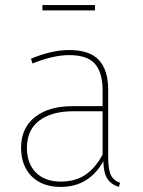

<svg xmlns="http://www.w3.org/2000/svg" viewBox="-20 -726 564 756"><path d="M453 -6 448 10Q417 0 402.5 -22.5Q388 -45 387 -91Q330 10 219 10Q146 10 104.5 -32Q63 -74 63 -144Q63 -222 117.5 -265Q172 -308 266 -308H384V-370Q384 -440 354 -474.5Q324 -509 252 -509Q190 -509 108 -476L102 -495Q184 -529 252 -529Q333 -529 369.5 -489.5Q406 -450 406 -372V-110Q406 -59 416.5 -37Q427 -15 453 -6ZM384 -117V-288H270Q183 -288 134.5 -251Q86 -214 86 -144Q86 -82 121.5 -46.5Q157 -11 219 -11Q277 -11 316.5 -38Q356 -65 384 -117ZM147 -685V-706H354V-685Z"/></svg>

Font: Fira Sans Thin
Style: Regular
Weight: 100
Designer: bBox Type GmbH & Carrois Corporate GbR & Edenspiekermann AG
Foundry: bBox Type GmbH & Carrois Corporate GbR & Edenspiekermann AG
Version: Version 4.301